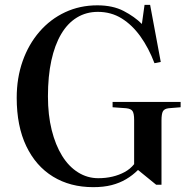

<svg xmlns="http://www.w3.org/2000/svg" viewBox="-20 -759 790 793"><path d="M365 14Q270 14 199 -29.5Q128 -73 88.5 -155.5Q49 -238 49 -355Q49 -437 73.5 -506.5Q98 -576 143 -628Q188 -680 249 -708.5Q310 -737 382 -737Q446 -737 491 -713.5Q536 -690 566 -660L577 -739H600L644 -503L618 -498Q594 -561 560 -608.5Q526 -656 482.5 -683Q439 -710 384 -710Q336 -710 297.5 -686.5Q259 -663 232.5 -618Q206 -573 192 -508.5Q178 -444 178 -361Q178 -284 193.5 -222Q209 -160 236.5 -115.5Q264 -71 302.5 -47Q341 -23 386 -23Q417 -23 444.5 -29.5Q472 -36 495 -48.5Q518 -61 534 -81V-264Q534 -290 527.5 -300Q521 -310 501 -312L445 -316V-338H726V-316L677 -312Q659 -310 653 -299.5Q647 -289 647 -261V4H625L550 -57Q528 -35 501 -19Q474 -3 441 5.5Q408 14 365 14Z"/></svg>

Font: Literata 60pt Medium
Style: Regular
Weight: 500
Designer: Latin by Veronika Burian and Jose Scaglione. Greek by Irene Vlachou. Cyrillic by Vera Evstafieva.
Foundry: TypeTogether
Version: Version 3.103;gftools[0.9.29]